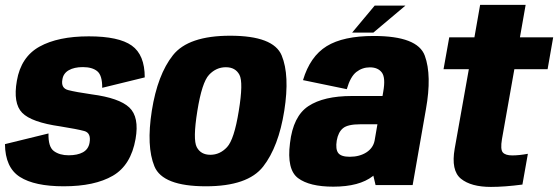

<svg xmlns="http://www.w3.org/2000/svg" viewBox="-20 -746 2250 774"><path d="M237 5Q119.5 5 60.2 -32.8Q1 -70.5 0 -165L175.5 -208Q174 -154 197.2 -137Q220.5 -120 256.5 -120Q292.5 -120 314.5 -132.2Q336.5 -144.5 341 -170.5Q348 -210 319.8 -217.8Q291.5 -225.5 223 -236.5Q107 -253 69.5 -291.2Q32 -329.5 48 -420.5Q64.5 -516.5 139.2 -558Q214 -599.5 338 -599.5Q459 -599.5 511.2 -562.2Q563.5 -525 563.5 -434L392 -392Q392.5 -442 372.2 -458.8Q352 -475.5 314 -475.5Q279 -475.5 257 -462.8Q235 -450 231.5 -425.5Q225 -390.5 255 -382.8Q285 -375 350.5 -365.5Q460.5 -351 501.2 -312.8Q542 -274.5 526.5 -186Q508 -80 434.8 -37.5Q361.5 5 237 5Z M810 5Q635.5 5 602.5 -75.5Q569.5 -156 592 -299.5Q615 -445 677.2 -523.5Q739.5 -602 908 -602Q1082.5 -602 1115.5 -522.5Q1148.5 -443 1126 -299.5Q1103 -154.5 1041 -74.8Q979 5 810 5ZM828 -122Q866.5 -122 895.2 -152.8Q924 -183.5 942.5 -298.5Q961.5 -414 945.2 -444.5Q929 -475 890.5 -475Q851.5 -475 822.8 -444.5Q794 -414 775.5 -298.5Q757 -183.5 773.2 -152.8Q789.5 -122 828 -122Z M1494 0 1485 -38Q1484 -37 1483 -36Q1428.5 6.5 1323.5 6.5Q1227.5 6.5 1181.5 -28Q1135.5 -62.5 1149 -169Q1161.5 -277.5 1223.2 -318.2Q1285 -359 1398.5 -359H1522L1525 -376.5Q1535 -433 1519.2 -453.8Q1503.5 -474.5 1471 -474.5Q1440.5 -474.5 1416.5 -455.8Q1392.5 -437 1378 -386.5L1201.5 -423Q1230 -518.5 1296.8 -559.8Q1363.5 -601 1486.5 -601Q1663.5 -601 1692.5 -521.5Q1721.5 -442 1697 -305.5L1643.5 0ZM1490 -178.5 1501.5 -245H1432.5Q1382 -245 1362.8 -229.2Q1343.5 -213.5 1337.5 -179.5Q1332 -144.5 1343.5 -129.2Q1355 -114 1390 -114Q1429.5 -114 1457.5 -132Q1484 -149.5 1490 -178.5ZM1399.5 -614.5 1490.5 -723.5H1614.5L1485 -614.5Z M1959 7.5Q1879 7.5 1838.2 -25.5Q1797.5 -58.5 1813 -147L1870 -467H1768L1791 -595.5H1892.5L1915.5 -726.5H2099L2076 -595.5H2210L2187.5 -467H2053.5L2003.5 -185Q1996.5 -143.5 2007 -131.5Q2017.5 -119.5 2045 -119.5Q2072.5 -119.5 2108 -126L2086 -2Q2014 7.5 1959 7.5Z"/></svg>

Font: Anybody ExtraBold
Style: Italic
Weight: 800
Italic angle: -10°
Designer: Tyler Finck
Foundry: Etcetera Type Company
Version: Version 1.010; ttfautohint (v1.8.3) -l 8 -r 50 -G 200 -x 14 